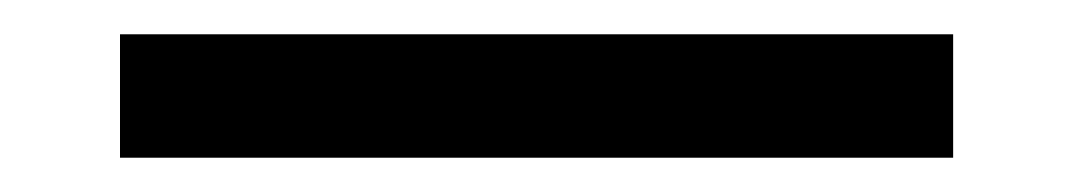

<svg xmlns="http://www.w3.org/2000/svg" viewBox="-20 118 626 112"><path d="M50 138H536V210H50V138Z"/></svg>

Font: CAT North
Style: Regular
Weight: 400
Designer: Peter Wiegel
Foundry: Peter Wiegel
Version: Version 1.000